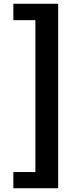

<svg xmlns="http://www.w3.org/2000/svg" viewBox="-20 -827 429 1020"><path d="M51 87H168V-720H51V-807H289V173H51Z"/></svg>

Font: Merged Yaku Han JP ExtraBold
Style: Regular
Weight: 800
Designer: Ryoko NISHIZUKA 西塚涼子 (kana, bopomofo & ideographs); Paul D. Hunt (Latin, Greek & Cyrillic); Sandoll Communications 산돌커뮤니
Foundry: Adobe
Version: Version 2.004